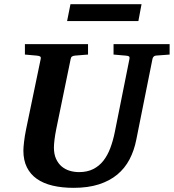

<svg xmlns="http://www.w3.org/2000/svg" viewBox="-20 -882 831 918"><path d="M725.1 -616.2Q718.3 -615.2 714.4 -611.1Q710.4 -606.9 709 -600.1L631.8 -214.8Q621.6 -162.6 599.4 -120.1Q577.1 -77.6 540.8 -47.4Q504.4 -17.1 452.6 -0.5Q400.9 16.1 332 16.1Q276.4 16.1 231.9 5.6Q187.5 -4.9 156.5 -26.6Q125.5 -48.3 108.6 -82Q91.8 -115.7 91.8 -162.1Q91.8 -176.3 95 -203.9Q98.1 -231.4 105 -265.1L174.8 -601.1Q176.3 -609.9 170.9 -612.5Q165.5 -615.2 154.8 -616.2Q146.5 -616.7 137.2 -617.7Q128.9 -618.7 118.9 -619.4Q108.9 -620.1 99.1 -621.1V-670.9H400.9V-621.1Q389.2 -620.1 378.2 -619.4Q367.2 -618.7 358.4 -617.7Q348.1 -616.7 338.9 -616.2Q330.1 -615.2 324.7 -612.1Q319.3 -608.9 317.9 -600.1L249 -265.1Q243.2 -236.3 240.5 -213.4Q237.8 -190.4 237.8 -176.8Q237.8 -145 248 -122.6Q258.3 -100.1 275.1 -85.9Q292 -71.8 313.7 -65.4Q335.4 -59.1 357.9 -59.1Q397 -59.1 425.5 -73.5Q454.1 -87.9 474.1 -113.3Q494.1 -138.7 507.3 -173.8Q520.5 -209 528.8 -250L599.1 -601.1Q600.6 -609.9 596.4 -612.5Q592.3 -615.2 580.1 -616.2Q570.8 -616.7 561.5 -617.7Q553.2 -618.7 543 -619.4Q532.7 -620.1 522.9 -621.1V-670.9H791V-621.1ZM641.6 -781.2H300.8L316.9 -861.8H656.7Z"/></svg>

Font: Charis SIL Am
Style: Bold Italic
Weight: 700
Italic angle: -11°
Foundry: SIL International
Version: Version 5.000